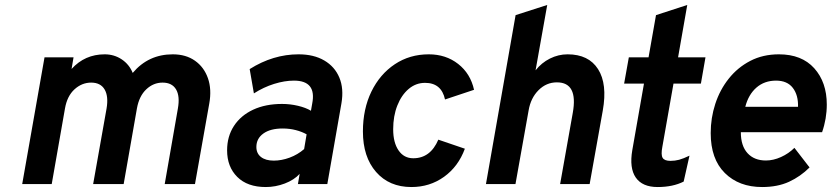

<svg xmlns="http://www.w3.org/2000/svg" viewBox="-20 -742 3353 774"><path d="M69.5 0 159.5 -511H276.5L268.5 -464Q322 -523 402 -523Q440 -523 470.5 -502.8Q501 -482.5 515 -448Q578 -523 676.5 -523Q729.5 -523 766 -497.2Q802.5 -471.5 818.2 -426.8Q834 -382 823.5 -324L766 0H644L697 -304Q706 -354 689.8 -381.5Q673.5 -409 635.5 -409Q598.5 -409 569.8 -382Q541 -355 532 -305L478.5 0H355.5L409.5 -304Q418 -353.5 401.8 -381.2Q385.5 -409 347.5 -409Q310 -409 280.2 -381.8Q250.5 -354.5 242 -305L188.5 0Z M1051.5 12Q977.5 12 936.5 -28.8Q895.5 -69.5 895.5 -136Q895.5 -192 923 -234.2Q950.5 -276.5 1000.5 -299.8Q1050.5 -323 1117 -323Q1149.5 -323 1181.2 -315.5Q1213 -308 1233.5 -295.5L1238.5 -324Q1257 -417 1165 -417Q1127.5 -417 1085 -403.8Q1042.5 -390.5 1003.5 -365.5L986.5 -463.5Q1081 -523 1183.5 -523Q1245 -523 1287.2 -498.2Q1329.5 -473.5 1348 -429.2Q1366.5 -385 1356.5 -326L1299.5 0H1181L1188 -41Q1165.5 -16.5 1128 -2.2Q1090.5 12 1051.5 12ZM1083.5 -94.5Q1115 -94.5 1147.5 -106.5Q1180 -118.5 1206 -141L1216 -200.5Q1197.5 -211 1172.5 -217.5Q1147.5 -224 1119.5 -224Q1070 -224 1041.8 -203.8Q1013.5 -183.5 1013.5 -149.5Q1013.5 -123.5 1032.2 -109Q1051 -94.5 1083.5 -94.5Z M1638.5 12Q1549 12 1496 -48.8Q1443 -109.5 1443 -212Q1443 -302.5 1477.2 -372.8Q1511.5 -443 1571.5 -483Q1631.5 -523 1708.5 -523Q1777.5 -523 1827 -484.2Q1876.5 -445.5 1891 -380L1774 -341Q1759.5 -408 1693.5 -408Q1656.5 -408 1627.5 -383.5Q1598.5 -359 1581.8 -316.8Q1565 -274.5 1565 -221Q1565 -167 1586.8 -135.5Q1608.5 -104 1646 -104Q1715 -104 1747 -179L1854 -142.5Q1827.5 -70.5 1770 -29.2Q1712.5 12 1638.5 12Z M1939 0 2058.5 -681 2186 -722 2139 -458.5Q2163 -489 2197 -506Q2231 -523 2268 -523Q2353 -523 2391 -463.2Q2429 -403.5 2410 -296.5L2357 0H2238L2289 -287Q2311 -410 2225 -410Q2182.5 -410 2151 -378.5Q2119.5 -347 2111 -297L2058 0Z M2631 12Q2569.5 12 2543 -26.2Q2516.5 -64.5 2529 -137L2576 -405H2496L2515 -511H2594.5L2624.5 -681L2750.5 -722L2713.5 -511H2824L2805.5 -405H2695L2650 -149.5Q2644 -118 2651.2 -105.8Q2658.5 -93.5 2683 -93.5Q2701 -93.5 2717.8 -98Q2734.5 -102.5 2759.5 -114.5L2736 -10Q2692.5 12 2631 12Z M3052.5 12Q2959 12 2902 -44.5Q2845 -101 2845 -205.5Q2845 -266.5 2863.5 -323.2Q2882 -380 2917.8 -425Q2953.5 -470 3004.5 -496.5Q3055.5 -523 3120 -523Q3212 -523 3262.5 -466.8Q3313 -410.5 3313 -320.5Q3313 -263.5 3294 -209H2966.5Q2966.5 -154 2993.5 -124.5Q3020.5 -95 3067.5 -95Q3097.5 -95 3128.5 -109Q3159.5 -123 3182.5 -146L3243.5 -67Q3207 -30.5 3160.8 -9.2Q3114.5 12 3052.5 12ZM2984.5 -311.5H3197Q3198.5 -358.5 3176 -387.8Q3153.5 -417 3108.5 -417Q3061.5 -417 3029.2 -388.8Q2997 -360.5 2984.5 -311.5Z"/></svg>

Font: Overpass
Style: Bold Italic
Weight: 700
Italic angle: -10°
Designer: Delve Withrington, Dave Bailey, Thomas Jockin
Foundry: Delve Fonts LLC
Version: Version 4.000; ttfautohint (v1.8.3)